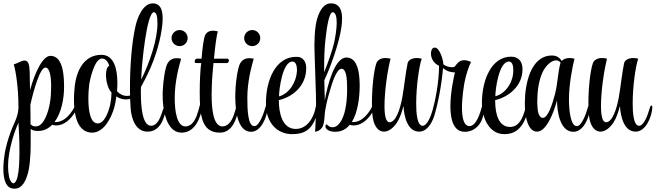

<svg xmlns="http://www.w3.org/2000/svg" viewBox="-85 -781 3910 1145"><path d="M-1 344H2C47 344 72 298 86 233C91 208 95 172 97 130C98 109 98 74 98 32V-12C109 -3 123 0 142 0C176 0 204 -14 226 -37C234 -35 242 -33 250 -33C301 -33 358 -77 394 -181C395 -183 395 -185 395 -187C395 -193 392 -198 388 -198C385 -198 382 -195 379 -188C346 -97 295 -53 247 -53H240C280 -106 297 -190 297 -259C297 -314 296 -448 216 -448C168 -448 121 -342 94 -243C93 -290 93 -330 92 -354C90 -390 87 -420 62 -420H57C41 -418 24 -405 -3 -397C8 -363 25 -262 25 -145V-141C25 -84 -6 -40 -24 13C-37 50 -50 93 -57 135C-62 166 -65 198 -65 226C-65 293 -48 344 -1 344ZM127 -27C116 -27 106 -31 97 -40C97 -78 97 -117 96 -156C117 -249 154 -378 186 -378C212 -378 220 -323 220 -266C220 -233 218 -199 214 -176C206 -122 186 -61 156 -37C148 -31 138 -27 127 -27ZM-5 312C-16 312 -27 293 -31 274C-35 253 -37 231 -37 210C-37 160 -27 109 -14 61C-3 19 13 -22 25 -50C28 -9 31 58 31 123C31 183 28 241 19 276C12 302 3 312 -5 312Z M465 10C534 10 580 -79 597 -142C601 -158 606 -180 609 -206C626 -194 646 -188 666 -188C690 -188 715 -197 736 -217C739 -219 741 -225 741 -229C741 -232 740 -234 737 -234C734 -234 731 -233 726 -229C708 -215 690 -209 673 -209C650 -209 629 -219 613 -237C614 -253 615 -269 615 -285C615 -370 595 -454 520 -454C412 -454 371 -353 361 -270C359 -249 356 -219 356 -186C356 -98 375 10 465 10ZM498 -45C452 -45 442 -125 442 -193C442 -229 445 -261 447 -276C450 -302 478 -432 523 -432C547 -432 559 -410 567 -390C553 -383 547 -360 547 -334C547 -295 561 -246 580 -230C579 -197 576 -174 572 -155C563 -118 539 -45 498 -45Z M794 4C850 4 878 -37 894 -86C899 -101 903 -116 903 -126V-128C903 -136 901 -139 898 -139C894 -139 889 -134 887 -128C882 -112 877 -97 872 -85C863 -62 845 -31 816 -31C765 -31 755 -139 755 -230C755 -241 755 -252 756 -263C782 -310 812 -369 832 -425C872 -533 885 -625 885 -672C885 -731 866 -761 826 -761C767 -761 734 -675 723 -625C700 -526 690 -380 690 -257C690 -212 691 -171 694 -135C698 -78 722 4 794 4ZM757 -306C758 -323 759 -336 759 -344C761 -399 790 -708 833 -708C849 -708 854 -680 854 -641C854 -546 809 -411 757 -306Z M986 -506C1013 -506 1034 -527 1034 -554C1034 -580 1013 -602 986 -602C960 -602 938 -580 938 -554C938 -527 960 -506 986 -506ZM998 10C1078 10 1110 -76 1123 -145C1124 -152 1125 -157 1125 -161C1125 -170 1121 -173 1118 -173C1115 -173 1110 -168 1108 -159C1097 -115 1085 -68 1059 -43C1050 -34 1035 -27 1022 -27C969 -27 957 -120 957 -196C957 -296 982 -384 995 -431C986 -433 977 -434 969 -434C938 -434 921 -417 913 -401C901 -378 888 -307 885 -231C885 -204 885 -177 889 -147C898 -78 925 10 998 10Z M1226 10C1303 10 1328 -76 1341 -145C1342 -152 1343 -157 1343 -161C1343 -170 1341 -173 1338 -173C1335 -173 1330 -168 1328 -159C1317 -115 1305 -68 1279 -43C1269 -34 1255 -27 1242 -27C1185 -27 1177 -138 1177 -216C1177 -233 1178 -249 1178 -262C1179 -309 1184 -359 1188 -405H1268C1276 -405 1280 -413 1280 -420C1280 -426 1277 -431 1271 -431H1191C1198 -507 1207 -571 1214 -594C1204 -596 1194 -598 1186 -598C1159 -598 1144 -585 1138 -570C1129 -548 1122 -493 1117 -431H1088C1081 -431 1076 -422 1076 -415C1076 -410 1078 -405 1084 -405H1115C1110 -374 1106 -294 1106 -237C1106 -96 1115 10 1226 10Z M1419 -506C1446 -506 1467 -527 1467 -554C1467 -580 1446 -602 1419 -602C1393 -602 1371 -580 1371 -554C1371 -527 1393 -506 1419 -506ZM1412 5C1472 5 1507 -82 1511 -135V-139C1511 -148 1509 -151 1506 -151C1503 -151 1499 -147 1498 -142C1490 -113 1480 -86 1470 -67C1455 -38 1443 -29 1432 -29H1431C1393 -29 1390 -127 1390 -197C1390 -297 1415 -384 1428 -431C1419 -433 1410 -434 1402 -434C1371 -434 1354 -417 1346 -401C1333 -375 1318 -289 1318 -203C1318 -99 1340 5 1412 5Z M1658 19C1733 19 1772 -10 1799 -80C1806 -97 1812 -118 1816 -142C1817 -148 1818 -153 1818 -157C1818 -169 1814 -174 1810 -174C1807 -174 1803 -170 1802 -162C1797 -135 1791 -111 1783 -93C1764 -49 1730 -12 1679 -12C1596 -12 1578 -113 1578 -179V-184C1657 -202 1741 -266 1741 -374V-378C1741 -408 1725 -441 1688 -442H1681C1555 -442 1501 -296 1501 -169V-149C1505 -58 1559 19 1658 19ZM1579 -206V-208C1579 -244 1599 -414 1659 -414H1660C1679 -414 1686 -388 1686 -365V-359C1683 -293 1641 -223 1579 -206Z M1914 5C1926 5 1939 3 1948 0C1969 -6 1986 -19 2001 -37C2008 -34 2016 -33 2024 -33C2075 -33 2132 -77 2168 -181C2169 -183 2169 -185 2169 -187C2169 -193 2166 -198 2162 -198C2159 -198 2156 -195 2153 -188C2120 -97 2069 -53 2021 -53H2013C2049 -111 2060 -201 2060 -271C2060 -288 2059 -303 2058 -317C2053 -385 2031 -438 1981 -438C1911 -438 1868 -275 1852 -183L1849 -302C1894 -398 1941 -541 1951 -619C1953 -634 1955 -652 1955 -670C1955 -715 1943 -761 1888 -761C1829 -761 1804 -675 1797 -625C1792 -588 1790 -546 1790 -510C1790 -476 1792 -447 1792 -432C1794 -335 1800 -236 1800 -148C1800 -123 1799 -98 1798 -75C1796 -36 1796 -6 1793 4C1810 4 1825 -5 1836 -21C1846 -35 1849 -62 1851 -93C1854 -138 1870 -199 1883 -242C1892 -272 1919 -371 1952 -371C1980 -371 1985 -311 1985 -261C1985 -241 1985 -222 1984 -210C1981 -142 1966 -65 1927 -33C1919 -26 1908 -22 1898 -22C1888 -22 1877 -26 1868 -35C1865 -38 1863 -39 1861 -39C1858 -39 1856 -34 1856 -29C1856 -24 1857 -18 1860 -15C1872 0 1893 5 1914 5ZM1848 -350V-382C1848 -436 1850 -491 1856 -547C1865 -630 1879 -708 1899 -708C1916 -708 1923 -681 1923 -646C1923 -608 1915 -560 1907 -524C1898 -485 1873 -411 1848 -350Z M2205 4C2231 4 2260 -16 2283 -51C2300 -78 2312 -114 2321 -149C2325 -83 2346 4 2415 4C2475 4 2510 -83 2514 -136V-140C2514 -149 2512 -152 2509 -152C2506 -152 2503 -148 2501 -143C2492 -114 2484 -88 2474 -69C2459 -40 2446 -31 2436 -31H2435C2402 -31 2397 -110 2397 -163C2397 -266 2414 -386 2430 -431C2419 -434 2409 -435 2400 -435C2370 -435 2350 -421 2346 -405C2334 -350 2326 -266 2314 -199C2301 -130 2276 -52 2238 -52C2216 -52 2208 -93 2208 -148C2208 -191 2212 -241 2218 -288C2226 -355 2240 -416 2244 -431C2233 -434 2223 -435 2214 -435C2184 -435 2166 -421 2160 -405C2144 -362 2133 -255 2133 -167C2133 -128 2135 -92 2140 -69C2151 -19 2176 4 2205 4Z M2687 5C2745 5 2801 -42 2801 -135V-140C2801 -148 2799 -151 2796 -151C2793 -151 2789 -147 2788 -142C2780 -113 2757 -29 2715 -29C2680 -29 2670 -81 2670 -140C2670 -202 2682 -272 2685 -289C2694 -335 2708 -378 2724 -412C2707 -419 2694 -422 2683 -422C2649 -422 2637 -395 2627 -384C2624 -381 2618 -380 2610 -380C2596 -380 2575 -385 2559 -397C2559 -424 2536 -497 2509 -497H2507C2492 -497 2485 -480 2485 -461C2485 -435 2500 -403 2533 -389V-378C2533 -309 2515 -179 2483 -87C2481 -83 2481 -79 2481 -76C2481 -70 2484 -67 2488 -67C2492 -67 2498 -71 2501 -80C2526 -152 2549 -278 2557 -375C2571 -362 2591 -351 2628 -349C2622 -325 2601 -232 2601 -147C2601 -67 2620 5 2687 5Z M2923 19C2975 19 3008 -3 3034 -45C3047 -67 3061 -101 3065 -137C3066 -146 3062 -150 3057 -150C3054 -150 3050 -144 3049 -139C3033 -72 3008 -24 2956 -24C2891 -24 2868 -97 2868 -179V-184C2947 -202 3031 -267 3031 -368C3031 -417 3005 -443 2963 -443C2842 -443 2789 -297 2789 -169C2789 -85 2827 19 2923 19ZM2869 -207V-208C2869 -244 2889 -414 2950 -414C2970 -414 2976 -388 2976 -364V-359C2976 -293 2932 -223 2869 -207Z M3335 5C3395 5 3430 -82 3434 -135V-139C3434 -148 3432 -151 3429 -151C3426 -151 3422 -147 3421 -142C3413 -113 3403 -86 3393 -67C3378 -38 3366 -29 3355 -29H3354C3316 -29 3308 -134 3308 -184V-188C3308 -278 3329 -385 3341 -431C3330 -434 3320 -435 3312 -435C3289 -435 3273 -427 3264 -417C3254 -438 3232 -450 3207 -450C3077 -450 3045 -274 3045 -168V-158C3045 -72 3068 4 3117 4H3118C3169 4 3212 -92 3237 -182C3237 -118 3253 5 3335 5ZM3152 -78C3138 -78 3124 -94 3121 -134C3120 -147 3119 -162 3119 -177C3119 -234 3128 -302 3150 -349C3167 -386 3201 -421 3231 -421C3241 -421 3250 -417 3258 -408C3241 -347 3241 -282 3225 -221C3209 -159 3183 -78 3152 -78Z M3496 4C3522 4 3551 -16 3574 -51C3591 -78 3603 -114 3612 -149C3616 -83 3637 4 3706 4C3766 4 3801 -83 3805 -136V-140C3805 -149 3803 -152 3800 -152C3797 -152 3794 -148 3792 -143C3783 -114 3775 -88 3765 -69C3750 -40 3737 -31 3727 -31H3726C3693 -31 3688 -110 3688 -163C3688 -266 3705 -386 3721 -431C3710 -434 3700 -435 3691 -435C3661 -435 3641 -421 3637 -405C3625 -350 3617 -266 3605 -199C3592 -130 3567 -52 3529 -52C3507 -52 3499 -93 3499 -148C3499 -191 3503 -241 3509 -288C3517 -355 3531 -416 3535 -431C3524 -434 3514 -435 3505 -435C3475 -435 3457 -421 3451 -405C3435 -362 3424 -255 3424 -167C3424 -128 3426 -92 3431 -69C3442 -19 3467 4 3496 4Z"/></svg>

Font: Style Script
Style: Regular
Weight: 400
Designer: Robert E. Leuschke
Foundry: Robert E. Leuschke
Version: Version 1.010